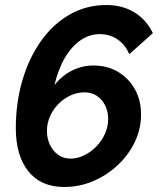

<svg xmlns="http://www.w3.org/2000/svg" viewBox="-20 -735 632 765"><path d="M236 10Q296 10 350.5 -13Q405 -36 448.5 -76.5Q492 -117 517 -169Q542 -221 542 -280Q542 -335 518 -378.5Q494 -422 451.5 -448Q409 -474 351 -474Q321 -474 292.5 -464.5Q264 -455 240 -437.5Q216 -420 197 -396Q212 -460 239 -505.5Q266 -551 301.5 -575Q337 -599 377 -599Q418 -599 449 -577.5Q480 -556 495 -519L589 -603Q563 -657 515 -686Q467 -715 404 -715Q324 -715 257.5 -677Q191 -639 143 -571Q95 -503 69 -414Q43 -325 43 -224Q43 -115 93 -52.5Q143 10 236 10ZM261 -103Q233 -103 212 -118Q191 -133 179 -158Q167 -183 167 -213Q167 -244 179.5 -272Q192 -300 213.5 -321.5Q235 -343 261.5 -355Q288 -367 317 -367Q345 -367 366 -353Q387 -339 399 -315Q411 -291 411 -261Q411 -230 398 -201.5Q385 -173 363.5 -151Q342 -129 315 -116Q288 -103 261 -103Z"/></svg>

Font: Raleway Thin
Style: Bold Italic
Weight: 700
Italic angle: -12°
Version: Version 4.026